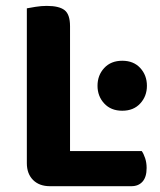

<svg xmlns="http://www.w3.org/2000/svg" viewBox="-20 -636 550 658"><path d="M72 -416.8H220V-6.6L150.8 2.1Q114.7 2.1 93.3 -19.2Q72 -40.6 72 -76.7ZM150.8 2.1V-118.3H465.8Q472.2 -109.3 477.4 -93.9Q482.5 -78.5 482.5 -60.4Q482.5 -29.2 468.5 -13.6Q454.6 2.1 430.3 2.1ZM220 -235.4H72V-607.4Q81.9 -609.4 101.7 -612.6Q121.4 -615.8 140.5 -615.8Q182.4 -615.8 201.2 -601.3Q220 -586.8 220 -546.2ZM314.2 -342Q314.2 -378.1 337.2 -403Q360.2 -427.8 399 -427.8Q437.8 -427.8 460.6 -403Q483.5 -378.1 483.5 -342Q483.5 -306.2 460.6 -281.4Q437.8 -256.5 399 -256.5Q360.2 -256.5 337.2 -281.4Q314.2 -306.2 314.2 -342Z"/></svg>

Font: Baloo Bhaina 2
Style: Regular
Weight: 400
Designer: Yesha Goshar, Manish Minz, Shuchita Grover and Ek Type
Foundry: Ek Type
Version: Version 1.700